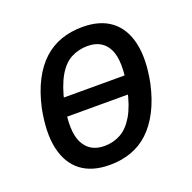

<svg xmlns="http://www.w3.org/2000/svg" viewBox="-98 -598 703 704"><g transform="rotate(-20 254.0 -246.0)"><path d="M216 9Q147 9 104.5 -23.5Q62 -56 48 -118.5Q34 -181 52 -272Q65 -331 87.5 -374.5Q110 -418 140.5 -446Q171 -474 209.5 -487.5Q248 -501 293 -501Q362 -501 404.5 -468.5Q447 -436 461 -373.5Q475 -311 457 -221Q444 -162 421.5 -118.5Q399 -75 368.5 -46.5Q338 -18 299.5 -4.5Q261 9 216 9ZM221 -63Q256 -63 285 -79Q314 -95 336 -132.5Q358 -170 371 -233Q391 -335 368 -382Q345 -429 287 -429Q252 -429 222.5 -413.5Q193 -398 171.5 -360.5Q150 -323 136 -260Q116 -157 140 -110Q164 -63 221 -63ZM103 -211 114 -281H405L393 -211Z"/></g></svg>

Font: Nunito Sans 10pt Condensed SemiBold
Style: Italic
Weight: 600
Width: 3
Italic angle: -9°
Designer: Vernon Adams
Foundry: Vernon Adams
Version: Version 3.101;gftools[0.9.27]